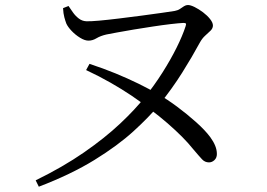

<svg xmlns="http://www.w3.org/2000/svg" viewBox="-20 -702 1040 747"><path d="M225.3 -670.3 246.6 -678.7Q254.1 -667.2 263.8 -653.7Q273.4 -640.1 286.4 -630.1Q299.3 -620.1 315.5 -619.3Q330.3 -618.5 365 -621.6Q399.6 -624.7 443.5 -630.1Q487.3 -635.5 530.9 -641.2Q574.6 -646.9 609.7 -652Q644.9 -657.1 660 -659.5Q672.3 -661.8 680.5 -667.5Q688.8 -673.2 696.1 -677.9Q703.4 -682.5 711.1 -682.5Q721.2 -682.5 737.4 -674.5Q753.5 -666.5 770 -654.1Q786.4 -641.7 797.4 -627.8Q808.4 -613.9 808.4 -602.8Q808.4 -591.9 799.3 -582.8Q790.3 -573.8 778.2 -563.2Q766.2 -552.5 756.8 -535.1Q728.1 -481.9 688.7 -419.1Q649.2 -356.2 597.8 -292.6Q560.6 -247.3 499.4 -191.4Q438.2 -135.6 347.4 -79.6Q256.7 -23.7 131 24.4L118.8 -0.4Q225.4 -52.6 306.8 -109Q388.1 -165.3 447.3 -221Q506.5 -276.7 544 -324.5Q580.8 -370.3 612.2 -419.9Q643.7 -469.6 667 -516.4Q690.2 -563.1 702 -599.5Q704.8 -607.6 703.2 -610.2Q701.6 -612.8 693.4 -612.8Q676.4 -612 644.5 -608.3Q612.6 -604.6 574.8 -598.8Q537 -593 500 -587Q463.1 -580.9 434.5 -575.5Q405.8 -570.1 393.5 -567.7Q370.8 -562.4 355.5 -553.2Q340.2 -543.9 324.3 -543.9Q309.6 -543.9 291.4 -555.2Q273.1 -566.5 258.6 -581.8Q244.1 -597.1 238.1 -610.2Q234.1 -620.8 230.3 -634.8Q226.4 -648.9 225.3 -670.3ZM315 -429.4 328.2 -453.6Q382.2 -435.8 429.6 -416.4Q477 -396.9 518.9 -376.4Q560.9 -355.9 597.5 -334.2Q630.6 -315.6 669.4 -286.7Q708.1 -257.9 743 -226.7Q777.9 -195.6 798.1 -168.4Q810.4 -151.6 817.1 -135.3Q823.8 -119.1 823.8 -102.7Q823.8 -88.1 814.4 -79.2Q804.9 -70.2 793.1 -70.2Q777.2 -70.2 766.2 -82.1Q755.1 -93.9 731.5 -121.8Q712.7 -145.4 688.4 -169.8Q664.1 -194.2 632.3 -222Q600.5 -249.9 558.3 -281.2Q528.7 -305.1 491.6 -330Q454.5 -354.9 410.6 -380Q366.7 -405.2 315 -429.4Z"/></svg>

Font: Noto Serif JP
Style: Regular
Weight: 200
Designer: Ryoko NISHIZUKA 西塚涼子 (kana & ideographs); Frank Grießhammer (Latin, Greek & Cyrillic); Wenlong ZHANG 张文龙 (bopomofo); San
Foundry: Adobe
Version: Version 2.001;hotconv 1.1.0;makeotfexe 2.6.0